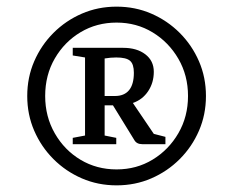

<svg xmlns="http://www.w3.org/2000/svg" viewBox="-20 -792 731 578"><path d="M331 -234Q275 -234 226.5 -255Q178 -276 141 -313Q104 -350 83 -398.5Q62 -447 62 -503Q62 -559 83 -607.5Q104 -656 141 -693Q178 -730 226.5 -751Q275 -772 331 -772Q387 -772 435.5 -751Q484 -730 521 -693Q558 -656 579 -607.5Q600 -559 600 -503Q600 -447 579 -398.5Q558 -350 521 -313Q484 -276 435.5 -255Q387 -234 331 -234ZM331 -282Q391 -282 439.5 -311.5Q488 -341 517 -391Q546 -441 546 -503Q546 -565 517 -615Q488 -665 439.5 -694.5Q391 -724 331 -724Q271 -724 222.5 -695Q174 -666 145 -616Q116 -566 116 -503Q116 -441 145 -390.5Q174 -340 222.5 -311Q271 -282 331 -282ZM199 -358V-377L236 -384V-619L199 -625V-648H351Q392 -648 417.5 -628.5Q443 -609 443 -576Q443 -543 426 -517.5Q409 -492 380 -482L443 -389L478 -380V-358H408Q391 -358 384 -371L320 -475H295V-384L330 -377V-358ZM295 -503H326Q354 -503 368.5 -520.5Q383 -538 383 -573Q383 -599 371.5 -609Q360 -619 330 -619Q313 -619 295 -616Z"/></svg>

Font: Faustina Light Light
Style: Regular
Weight: 300
Version: Version 1.200